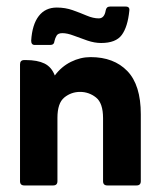

<svg xmlns="http://www.w3.org/2000/svg" viewBox="-20 -565 487 585"><path d="M86 -428Q75 -428 75 -441Q78 -490 98 -516Q118 -542 153 -542Q179 -542 201.5 -534Q224 -526 244 -517.5Q264 -509 281 -509Q298 -509 302 -533Q304 -545 315 -545H363Q376 -545 374 -532Q369 -483 351 -458.5Q333 -434 288 -434Q268 -434 246 -441.5Q224 -449 204.5 -456.5Q185 -464 170 -464Q157 -464 152.5 -456.5Q148 -449 146 -440Q145 -428 133 -428ZM147 -335Q167 -362 196 -376.5Q225 -391 256 -391Q327 -391 368 -348.5Q409 -306 409 -217V-13Q409 0 396 0H307Q294 0 294 -13V-205Q294 -251 272.5 -268Q251 -285 224 -285Q197 -285 176 -268Q155 -251 155 -206V-13Q155 0 142 0H54Q41 0 41 -13V-369Q41 -382 54 -382H59Q94 -382 115.5 -371.5Q137 -361 147 -335Z"/></svg>

Font: Zain ExtraBold
Style: Regular
Weight: 800
Designer: Zain,Boutros
Foundry: Mobile Telecommunications Company (Zain), 2024
Version: Version 1.50; ttfautohint (v1.8.4)